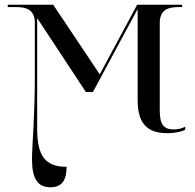

<svg xmlns="http://www.w3.org/2000/svg" viewBox="-20 -556 827 816"><path d="M195 240C241 240 263 212 263 153C173 153 138 108 138 -9V-476H140L345 -165H375L563 -514H565V-130C565 -30 607 10 691 10C726 10 755 3 767 -5V-18C755 -10 737 -6 718 -6C676 -6 659 -27 659 -85V-458C659 -517 697 -526 741 -526H754V-536H563L404 -240L206 -536H13V-526H46C90 -526 128 -517 128 -458V-225C128 -60 116 65 116 120C116 204 140 240 195 240Z"/></svg>

Font: Noto Serif Display
Style: Regular
Weight: 400
Designer: Monotype Design Team
Foundry: Monotype Imaging Inc.
Version: Version 2.009